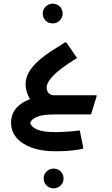

<svg xmlns="http://www.w3.org/2000/svg" viewBox="-20 -621 606 1042"><path d="M151 -69Q119 -118 119 -163Q119 -201 139 -233Q159 -265 191 -293Q223 -321 260.5 -345Q298 -369 333 -391H340L398 -306Q349 -276 316.5 -251.5Q284 -227 266 -207.5Q248 -188 240.5 -173Q233 -158 233 -146Q233 -129 243.5 -116.5Q254 -104 272 -104ZM187 0V-104H504V-97L474 0ZM282 200Q205 200 151 180Q97 160 68.5 125Q40 90 40 45Q40 -26 105.5 -65Q171 -104 279 -104V0Q212 0 181 13Q150 26 144 46Q150 68 181.5 82Q213 96 281 96Q307 96 344 93.5Q381 91 413 87L431 176V186Q409 191 381 194.5Q353 198 326.5 199Q300 200 282 200ZM266 -494Q243 -494 227.5 -509.5Q212 -525 212 -547Q212 -570 228 -585.5Q244 -601 266 -601Q289 -601 304.5 -585.5Q320 -570 320 -547Q320 -525 304 -509.5Q288 -494 266 -494ZM271 401Q248 401 232.5 385.5Q217 370 217 348Q217 325 233 309.5Q249 294 271 294Q294 294 309.5 309.5Q325 325 325 348Q325 370 309 385.5Q293 401 271 401Z"/></svg>

Font: Fustat
Style: Bold
Weight: 700
Designer: Mohamed Gaber, Khaled Hosny, Laura Garcia Mut
Foundry: Kief Type Foundry, Alif Type Foundry, Hard Type Foundry
Version: Version 1.007